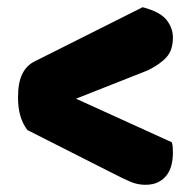

<svg xmlns="http://www.w3.org/2000/svg" viewBox="-20 -549 530 533"><path d="M457 -154Q459 -148 459.5 -140Q460 -132 460 -125Q460 -107 456 -91Q452 -75 443 -63Q434 -51 419.5 -43.5Q405 -36 383 -36Q362 -36 342 -44.5Q322 -53 291 -69L56 -188Q30 -222 30 -278Q30 -320 42 -344Q54 -368 77 -379L376 -529Q425 -516 442.5 -493.5Q460 -471 460 -445Q460 -410 442.5 -390.5Q425 -371 391 -354L191 -275Z"/></svg>

Font: Baloo Bhai 2 ExtraBold
Style: Regular
Weight: 800
Designer: Supriya Tembe, Noopur Datye and Ek Type
Foundry: Ek Type
Version: Version 1.640;PS 1.000;hotconv 16.6.51;makeotf.lib2.5.65220;